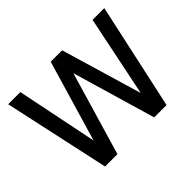

<svg xmlns="http://www.w3.org/2000/svg" viewBox="-143 -947 1194 1194"><g transform="rotate(-45 454.0 -350.0)"><path d="M183.9 0 31.5 -700H138.6L247.6 -165L405.6 -700H505.9L663.9 -166.4L773.6 -700H876.9L724.4 0H615.8L454.7 -549.7L292.6 0Z"/></g></svg>

Font: Red Hat Display VF
Style: Regular
Weight: 300
Designer: Pentagram, MCKL
Foundry: Pentagram, MCKL
Version: Version 1.023